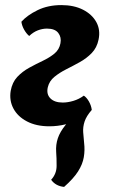

<svg xmlns="http://www.w3.org/2000/svg" viewBox="-20 -487 445 754"><path d="M173.5 9Q122.5 9 85.9 -10.2Q49.4 -29.3 32.7 -60.9Q15.9 -92.4 22 -130.2Q28 -163.7 47.9 -185Q67.9 -206.2 94.6 -220.9Q121.3 -235.5 147.9 -248.1Q174.6 -260.8 193.8 -276.6Q213 -292.5 217.4 -317.2Q221.9 -340.7 208.8 -357.7Q195.7 -374.7 164.4 -374.7Q146.6 -374.7 128.6 -367.8Q110.6 -360.9 94.7 -345.7Q84.1 -354.3 75 -370.1Q66 -385.9 64 -401.7Q87.1 -427.3 127.8 -447.2Q168.5 -467 221 -467Q270.2 -467 305.7 -449Q341.2 -431 358.2 -400.4Q375.1 -369.8 367.1 -331.6Q360.6 -299.5 340.1 -278.5Q319.6 -257.5 293.1 -242.9Q266.6 -228.2 240.1 -214.9Q213.6 -201.5 193.7 -185.2Q173.7 -168.9 167.8 -144.6Q161.4 -117.3 177.8 -100.8Q194.1 -84.3 226.2 -84.3Q246.2 -84.3 268.2 -90.9Q290.3 -97.5 309.2 -111.4Q320.3 -104.2 329.4 -88.2Q338.4 -72.2 340.4 -55.3Q322.9 -35.9 296 -21.2Q269 -6.5 237.6 1.3Q206.1 9 173.5 9ZM231.7 247Q198.6 243.7 180.8 219Q202.1 196 202.3 164.8Q202.5 133.6 200.6 110.2Q198.6 81.3 207.1 56.1Q215.5 30.9 237.3 3.9Q259.1 -23.2 298.5 -55.3H340.4Q319.3 -31.3 312.2 -9.8Q305.2 11.7 306.7 32.2Q308.3 52.6 310.3 74Q313.8 102.7 309.1 130.3Q304.5 157.9 286.5 186.3Q268.4 214.7 231.7 247Z"/></svg>

Font: Vollkorn
Style: Italic
Weight: 400
Italic angle: -11°
Designer: Friedrich Althausen
Foundry: Friedrich Althausen
Version: Version 5.001